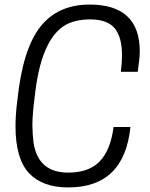

<svg xmlns="http://www.w3.org/2000/svg" viewBox="-20 -811 658 842"><path d="M279 11Q166 11 107 -52Q48 -115 48 -258Q48 -309 56 -370Q79 -594 156 -692.5Q233 -791 373 -791Q592 -791 593 -587Q593 -558 584 -496H510Q515 -536 515 -569Q515 -649 482.5 -687.5Q450 -726 374 -726Q322 -726 282 -709Q166 -658 135 -410L133 -393Q122 -310 122 -260Q123 -216 127 -186Q147 -54 279 -54Q370 -54 417.5 -103.5Q465 -153 478 -254H552Q525 11 279 11Z"/></svg>

Font: Tanohe Sans
Style: Italic
Weight: 400
Designer: Village Type and Design LLC & Cristiano Sobral
Foundry: Cooper Hewitt Smithsonian Design Museum
Version: Version 1.00;September 29, 2021;FontCreator 13.0.0.2655 64-b